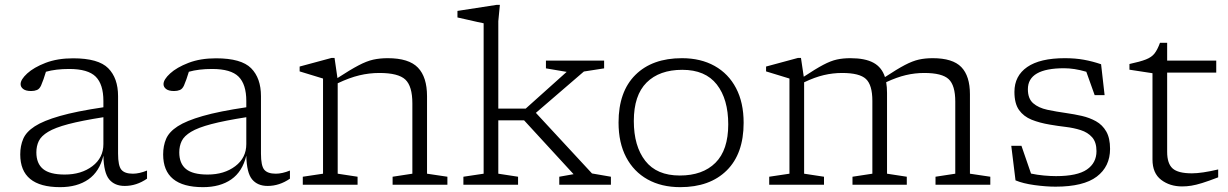

<svg xmlns="http://www.w3.org/2000/svg" viewBox="-20 -762 5066 792"><path d="M494.5 5Q453 5 430.5 -22Q408 -49 406.5 -120Q390.5 -54 344.5 -22Q298.5 10 228 10Q63.5 10 63.5 -125Q63.5 -160.5 75.8 -189.2Q88 -218 123.5 -241Q159 -264 227 -283.5Q295 -303 406.5 -319.5V-345.5Q406.5 -414 374.8 -445.8Q343 -477.5 265.5 -477.5Q210 -477.5 169.5 -466Q159.5 -432.5 149.5 -409.5Q143 -395 132.5 -390.8Q122 -386.5 109 -386.5Q86.5 -386.5 75.8 -394.8Q65 -403 65 -415Q65 -434 92.2 -459Q119.5 -484 168.2 -502.8Q217 -521.5 281.5 -521.5Q386 -521.5 426.5 -480.5Q467 -439.5 467 -365.5V-128.5Q467 -78 480.8 -61.8Q494.5 -45.5 528 -45.5Q554.5 -45.5 586.5 -58.5V-25Q543 5 494.5 5ZM130 -133.5Q130 -87.5 157.8 -64.8Q185.5 -42 247 -42Q315.5 -42 361 -76.5Q406.5 -111 406.5 -167.5V-278.5Q317 -264.5 262 -250Q207 -235.5 178.5 -218.2Q150 -201 140 -180.2Q130 -159.5 130 -133.5Z M1084 5Q1042.5 5 1020 -22Q997.5 -49 996 -120Q980 -54 934 -22Q888 10 817.5 10Q653 10 653 -125Q653 -160.5 665.2 -189.2Q677.5 -218 713 -241Q748.5 -264 816.5 -283.5Q884.5 -303 996 -319.5V-345.5Q996 -414 964.2 -445.8Q932.5 -477.5 855 -477.5Q799.5 -477.5 759 -466Q749 -432.5 739 -409.5Q732.5 -395 722 -390.8Q711.5 -386.5 698.5 -386.5Q676 -386.5 665.2 -394.8Q654.5 -403 654.5 -415Q654.5 -434 681.8 -459Q709 -484 757.8 -502.8Q806.5 -521.5 871 -521.5Q975.5 -521.5 1016 -480.5Q1056.5 -439.5 1056.5 -365.5V-128.5Q1056.5 -78 1070.2 -61.8Q1084 -45.5 1117.5 -45.5Q1144 -45.5 1176 -58.5V-25Q1132.5 5 1084 5ZM719.5 -133.5Q719.5 -87.5 747.2 -64.8Q775 -42 836.5 -42Q905 -42 950.5 -76.5Q996 -111 996 -167.5V-278.5Q906.5 -264.5 851.5 -250Q796.5 -235.5 768 -218.2Q739.5 -201 729.5 -180.2Q719.5 -159.5 719.5 -133.5Z M1599.5 -33 1681 -45.5V-335.5Q1681 -406.5 1652 -433.8Q1623 -461 1545 -461Q1503 -461 1462.2 -451.2Q1421.5 -441.5 1373 -418.5V-45.5L1455 -33V0H1229V-33L1312.5 -45.5V-438Q1304.5 -440.5 1277.2 -448.8Q1250 -457 1216 -467.5V-487.5L1347.5 -523H1360L1372 -440Q1425 -474.5 1458.8 -492.2Q1492.5 -510 1519.8 -516Q1547 -522 1579.5 -522Q1666.5 -522 1704 -483Q1741.5 -444 1741.5 -365V-45.5L1825.5 -33V0H1599.5Z M2035.5 -45.5 2117 -33V0H1891.5V-33L1975 -45.5V-666Q1968.5 -667 1950.2 -671.2Q1932 -675.5 1909.2 -680.5Q1886.5 -685.5 1867 -690V-717L2029 -742H2042L2035.5 -674.5V-314H2148.5L2317.5 -465.5L2232 -480V-512H2472V-480L2388.5 -467L2190.5 -296.5L2422 -46.5L2500 -33V0H2287V-33L2346 -43.5L2142 -265.5H2035.5Z M2786 10Q2708.5 10 2651.2 -22Q2594 -54 2562.8 -113.5Q2531.5 -173 2531.5 -256.5Q2531.5 -384 2601 -453Q2670.5 -522 2793 -522Q2870.5 -522 2927.8 -490Q2985 -458 3016.2 -398.5Q3047.5 -339 3047.5 -255.5Q3047.5 -128 2977.8 -59Q2908 10 2786 10ZM2784 -38Q2878.5 -38 2931.2 -90.5Q2984 -143 2984 -249Q2984 -353 2936.8 -413.5Q2889.5 -474 2794.5 -474Q2700 -474 2647.2 -421.5Q2594.5 -369 2594.5 -263Q2594.5 -159 2641.8 -98.5Q2689 -38 2784 -38Z M3639 -378.5V-45.5L3720.5 -33V0H3496.5V-33L3578.5 -45.5V-346Q3578.5 -411.5 3552 -436.2Q3525.5 -461 3454 -461Q3415.5 -461 3378.2 -452.2Q3341 -443.5 3297 -422.5V-45.5L3379 -33V0H3153V-33L3236.5 -45.5V-438Q3228.5 -440.5 3201.2 -448.8Q3174 -457 3140 -467.5V-487.5L3271.5 -523H3284L3295.5 -445.5Q3344.5 -478 3375.8 -494.5Q3407 -511 3432.2 -516.5Q3457.5 -522 3488 -522Q3548.5 -522 3583 -503.2Q3617.5 -484.5 3630.5 -444Q3680.5 -477 3712.5 -493.8Q3744.5 -510.5 3770.2 -516.2Q3796 -522 3827.5 -522Q3910 -522 3945.5 -485.2Q3981 -448.5 3981 -373V-45.5L4065 -33V0H3839V-33L3920.5 -45.5V-343Q3920.5 -410 3893.2 -435.5Q3866 -461 3792.5 -461Q3754 -461 3716.8 -452.2Q3679.5 -443.5 3635.5 -423Q3639 -403 3639 -378.5Z M4372.5 -522Q4415.5 -522 4451.2 -515.5Q4487 -509 4522 -497L4536.5 -369.5H4495.5L4461 -466Q4435.5 -473.5 4412.8 -477Q4390 -480.5 4369.5 -480.5Q4220 -480.5 4220 -394Q4220 -355 4242 -336Q4264 -317 4300.2 -309.2Q4336.5 -301.5 4379 -295.5Q4411 -291 4442.8 -283.8Q4474.5 -276.5 4501 -261.8Q4527.5 -247 4543.2 -219.8Q4559 -192.5 4559 -148Q4559 -75 4504.2 -33.5Q4449.5 8 4334 8Q4294.5 8 4247.2 1.5Q4200 -5 4169 -18L4151.5 -160.5H4193.5L4233 -46Q4258.5 -40.5 4286.2 -38Q4314 -35.5 4336 -35.5Q4424 -35.5 4463.5 -62.8Q4503 -90 4503 -138.5Q4503 -175.5 4485 -195.8Q4467 -216 4438.2 -225.2Q4409.5 -234.5 4375.8 -238.5Q4342 -242.5 4310.5 -248Q4268.5 -255 4235.5 -268.2Q4202.5 -281.5 4183.5 -308.2Q4164.5 -335 4164.5 -383Q4164.5 -449 4217.2 -485.5Q4270 -522 4372.5 -522Z M4794.5 -135.5Q4794.5 -87.5 4817 -67.2Q4839.5 -47 4896.5 -47Q4937 -47 5005 -63V-30.5Q4964.5 -15 4938.8 -7Q4913 1 4894 4Q4875 7 4856 7Q4805.5 7 4769.8 -20.2Q4734 -47.5 4734 -104V-460L4639 -474.5V-498Q4683.5 -507.5 4707 -516.8Q4730.5 -526 4742.5 -541.5Q4754.5 -557 4765 -585.5H4794.5V-512H4997V-462.5H4794.5Z"/></svg>

Font: Newsreader Caption Light
Style: Regular
Weight: 300
Designer: Hugues Gentile
Foundry: Production Type
Version: Version 1.001